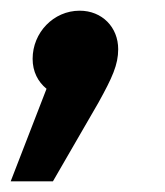

<svg xmlns="http://www.w3.org/2000/svg" viewBox="-48 -167 309 359"><path d="M101 -147C52 -147 13 -106 13 -57C13 -33 23 -14 39 -1L-28 172H51L136 25C162 -22 173 -46 173 -75C173 -116 143 -147 101 -147Z"/></svg>

Font: Fira Sans Medium
Style: Italic
Weight: 500
Italic angle: -8°
Designer: bBox Type GmbH & Carrois Corporate GbR & Edenspiekermann AG
Foundry: bBox Type GmbH & Carrois Corporate GbR & Edenspiekermann AG
Version: Version 4.301;PS 004.301;hotconv 1.0.88;makeotf.lib2.5.64775